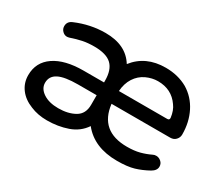

<svg xmlns="http://www.w3.org/2000/svg" viewBox="-98 -753 1085 950"><g transform="rotate(30 445.0 -278.0)"><path d="M236 -18Q183 -18 141 -36Q95 -54 69.5 -88Q44 -122 44 -166Q44 -240 104 -281Q164 -322 270 -322H387V-332Q387 -394 356.5 -423Q326 -452 257 -452Q220 -452 191 -446Q162 -440 127 -428Q123 -427 119.5 -426.5Q116 -426 114 -426Q100 -426 88.5 -437.5Q77 -449 77 -465Q77 -492 104 -503Q186 -538 272 -538Q389 -538 439 -457Q502 -538 616 -538Q686 -538 741 -507Q794 -475 822.5 -418.5Q851 -362 851 -292Q851 -275 839 -262Q827 -249 807 -249H472Q489 -103 644 -103Q685 -103 715.5 -111Q746 -119 775 -133Q782 -137 793 -137Q808 -137 820.5 -126Q833 -115 833 -98Q833 -76 807 -61Q769 -40 732 -29Q695 -18 636 -18Q505 -18 438 -102Q407 -56 352.5 -37Q298 -18 236 -18ZM472 -322H748Q761 -322 760 -335Q755 -375 736 -400Q694 -461 616 -461Q583 -461 550 -446Q516 -430 495.5 -398Q475 -366 472 -322ZM254 -98Q310 -98 348.5 -120Q387 -142 387 -194V-249H281Q205 -249 170 -231Q135 -213 135 -175Q135 -142 168 -120Q201 -98 254 -98Z"/></g></svg>

Font: Huninn
Style: Regular
Weight: 400
Designer: justfont
Foundry: justfont
Version: Version 1.003